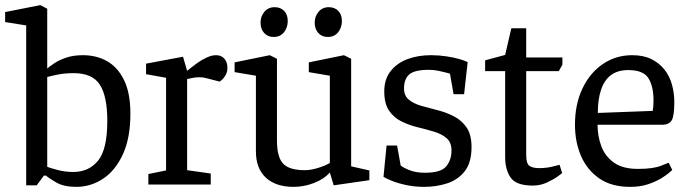

<svg xmlns="http://www.w3.org/2000/svg" viewBox="-30 -719 2694 748"><path d="M267 9Q218 9 188.5 -8.5Q159 -26 149 -35H141L113 3H72V-620L-10 -633V-672L127 -699L154 -685V-475V-459V-452Q163 -460 181.5 -472.5Q200 -485 228 -494.5Q256 -504 293 -504Q346 -504 387.5 -480.5Q429 -457 453.5 -406.5Q478 -356 478 -276Q478 -182 449 -118.5Q420 -55 372 -23Q324 9 267 9ZM255 -49Q316 -49 352 -93Q388 -137 388 -248Q388 -344 359 -389Q330 -434 257 -434Q223 -434 195.5 -428.5Q168 -423 154 -419V-69Q167 -64 195.5 -56.5Q224 -49 255 -49Z M548 -41 617 -55V-416L539 -430V-471L683 -498L699 -443Q699 -443 710 -452Q721 -461 738.5 -473.5Q756 -486 775.5 -495Q795 -504 812 -504Q832 -504 844 -490.5Q856 -477 856 -455Q856 -438 848.5 -425.5Q841 -413 833.5 -407Q826 -401 826 -401L780 -413Q768 -416 762 -417Q756 -418 744 -418Q732 -418 717.5 -415Q703 -412 699 -411V-56L791 -43V0H548Z M1036 -575Q1013 -575 999 -590.5Q985 -606 985 -631Q985 -655 1000 -673Q1015 -691 1040 -691Q1063 -691 1077 -676.5Q1091 -662 1091 -637Q1091 -612 1076.5 -593.5Q1062 -575 1036 -575ZM1247 -575Q1224 -575 1210 -590.5Q1196 -606 1196 -631Q1196 -655 1211 -673Q1226 -691 1251 -691Q1274 -691 1288 -676.5Q1302 -662 1302 -637Q1302 -612 1287.5 -593.5Q1273 -575 1247 -575ZM1114 9Q1044 9 1005.5 -27Q967 -63 967 -129V-424L884 -438V-476L1021 -504L1049 -490V-172Q1049 -107 1073 -81.5Q1097 -56 1158 -56Q1179 -56 1206.5 -64Q1234 -72 1255 -84V-424L1173 -438V-476L1310 -504L1338 -490V-71L1409 -55V-17L1270 3L1255 -47L1254 -46Q1232 -21 1193 -6Q1154 9 1114 9Z M1476 -152H1517L1531 -74Q1544 -64 1568 -55Q1592 -46 1626 -46Q1688 -46 1708.5 -71Q1729 -96 1729 -133Q1729 -164 1710 -180.5Q1691 -197 1661 -206Q1631 -215 1598 -223Q1565 -231 1535 -245.5Q1505 -260 1486 -287.5Q1467 -315 1467 -363Q1467 -410 1491.5 -441.5Q1516 -473 1557 -488.5Q1598 -504 1649 -504Q1680 -504 1709.5 -499.5Q1739 -495 1761 -488.5Q1783 -482 1792 -477L1778 -352H1737L1723 -432Q1723 -432 1710.5 -435.5Q1698 -439 1679 -443Q1660 -447 1641 -447Q1586 -447 1565 -429.5Q1544 -412 1544 -374Q1544 -346 1563 -330.5Q1582 -315 1612 -306.5Q1642 -298 1675.5 -289.5Q1709 -281 1739 -265.5Q1769 -250 1788 -222Q1807 -194 1807 -146Q1807 -86 1781 -52.5Q1755 -19 1713 -5Q1671 9 1622 9Q1586 9 1553 2Q1520 -5 1496.5 -14.5Q1473 -24 1464 -30Z M1938 -442H1860V-484L1938 -505L1962 -609H2020V-495H2161V-467L2147 -442H2020V-114Q2020 -82 2032.5 -73Q2045 -64 2070 -64Q2099 -64 2124.5 -70.5Q2150 -77 2150 -77L2160 -45Q2161 -45 2144 -32.5Q2127 -20 2101 -8Q2075 4 2046 4Q1981 4 1959.5 -27Q1938 -58 1938 -107Z M2425 9Q2352 9 2304.5 -24Q2257 -57 2233.5 -111.5Q2210 -166 2210 -233Q2210 -313 2239 -374Q2268 -435 2318.5 -469.5Q2369 -504 2433 -504Q2477 -504 2508 -488.5Q2539 -473 2559 -447.5Q2579 -422 2588 -389Q2597 -356 2597 -322Q2597 -268 2587 -250.5Q2577 -233 2549 -233H2298Q2298 -188 2313 -148.5Q2328 -109 2362.5 -85Q2397 -61 2455 -61Q2514 -61 2544.5 -73Q2575 -85 2575 -85L2589 -57Q2589 -57 2578 -47Q2567 -37 2545.5 -24Q2524 -11 2494 -1Q2464 9 2425 9ZM2299 -279 2513 -287Q2516 -305 2516 -327Q2516 -383 2496 -414.5Q2476 -446 2418 -446Q2377 -446 2351 -427Q2325 -408 2312 -370.5Q2299 -333 2299 -279Z"/></svg>

Font: Faustina VF Beta
Style: Regular
Weight: 400
Designer: Alfonso Garcia
Foundry: Omnibus-Type
Version: Version 1.006